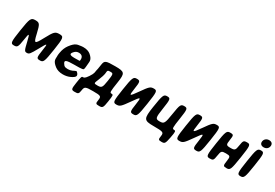

<svg xmlns="http://www.w3.org/2000/svg" viewBox="53 -1842 4440 3104"><g transform="rotate(30 2273.0 -289.5)"><path d="M362 -348C324 -511 313 -528 233 -528C153 -528 141 -504 104 -264C67 -24 70 0 134 0C198 0 208 -15 230 -160C252 -304 258 -304 292 -160C326 -15 333 0 376 0C419 0 431 -15 512 -162C592 -309 598 -309 575 -162C552 -15 556 0 621 0C685 0 695 -24 732 -264C769 -504 765 -528 685 -528C604 -528 587 -511 499 -348C411 -184 399 -184 362 -348Z M1247 -124C1220 -159 1219 -147 1160 -120C1137 -110 1111 -104 1082 -104C1073 -104 1064 -105 1056 -106C1035 -110 1016 -104 987 -152C955 -203 986 -218 1140 -218C1293 -218 1308 -221 1312 -248L1317 -278C1320 -298 1322 -316 1322 -334C1323 -381 1347 -423 1261 -496C1229 -523 1183 -538 1124 -538C1105 -538 1087 -536 1070 -533C1024 -524 981 -534 899 -424C867 -381 845 -328 835 -265L832 -246C829 -228 828 -211 829 -195C830 -150 809 -107 905 -34C942 -6 991 10 1054 10C1103 10 1146 0 1182 -16C1276 -59 1273 -89 1247 -124ZM1185 -326V-320C1184 -315 1175 -314 1086 -314C997 -314 973 -333 1029 -391C1048 -411 1073 -424 1106 -424C1167 -424 1194 -387 1185 -326Z M1356 -114C1335 -114 1330 -101 1311 23C1292 146 1297 159 1362 159C1427 159 1436 152 1447 80C1458 7 1473 0 1616 0C1758 0 1771 7 1760 80C1749 152 1753 159 1818 159C1882 159 1890 146 1909 23C1928 -101 1928 -114 1893 -114C1858 -114 1858 -133 1887 -321C1916 -509 1901 -528 1725 -528C1548 -528 1528 -520 1515 -441L1501 -353C1499 -339 1495 -325 1492 -313C1485 -281 1494 -263 1441 -184C1394 -114 1377 -114 1356 -114ZM1646 -382C1651 -409 1657 -412 1706 -412C1755 -412 1758 -398 1737 -263C1716 -128 1706 -114 1629 -114C1553 -114 1564 -119 1603 -219C1651 -338 1642 -356 1646 -382Z M2263 -366C2159 -218 2151 -218 2174 -366C2197 -513 2192 -528 2128 -528C2064 -528 2053 -504 2016 -264C1979 -24 1982 0 2046 0C2110 0 2127 -15 2231 -163C2334 -311 2342 -311 2319 -163C2296 -15 2300 0 2365 0C2429 0 2439 -24 2476 -264C2513 -504 2511 -528 2447 -528C2382 -528 2366 -513 2263 -366Z M2583 -264C2546 -24 2560 0 2741 0C2922 0 2939 7 2928 79C2917 150 2922 157 2982 157C3041 157 3049 145 3073 22C3097 -101 3094 -113 3059 -113C3023 -113 3023 -132 3052 -321C3081 -509 3077 -528 3013 -528C2949 -528 2939 -509 2910 -321C2881 -133 2870 -114 2790 -114C2709 -114 2704 -133 2733 -321C2762 -509 2759 -528 2695 -528C2630 -528 2620 -504 2583 -264Z M3439 -366C3335 -218 3327 -218 3350 -366C3373 -513 3368 -528 3304 -528C3240 -528 3229 -504 3192 -264C3155 -24 3158 0 3222 0C3286 0 3303 -15 3407 -163C3510 -311 3518 -311 3495 -163C3472 -15 3476 0 3541 0C3605 0 3615 -24 3652 -264C3689 -504 3687 -528 3623 -528C3558 -528 3542 -513 3439 -366Z M4217 -264C4254 -504 4252 -528 4188 -528C4123 -528 4115 -518 4100 -422C4085 -326 4076 -316 3996 -316C3916 -316 3909 -326 3924 -422C3939 -518 3935 -528 3871 -528C3806 -528 3796 -504 3759 -264C3722 -24 3724 0 3789 0C3853 0 3861 -9 3875 -102C3889 -194 3898 -203 3978 -203C4058 -203 4065 -194 4051 -102C4037 -9 4041 0 4106 0C4170 0 4180 -24 4217 -264Z M4475 -264C4512 -504 4510 -528 4446 -528C4381 -528 4371 -504 4334 -264C4297 -24 4299 0 4364 0C4428 0 4438 -24 4475 -264ZM4455 -592C4502 -592 4538 -619 4545 -665C4552 -711 4524 -738 4477 -738C4431 -738 4394 -709 4387 -665C4380 -619 4409 -592 4455 -592Z"/></g></svg>

Font: Asimov Print
Style: AIt
Weight: 500
Designer: Google
Version: Version 2.000980: 2014